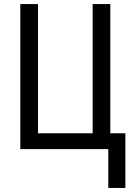

<svg xmlns="http://www.w3.org/2000/svg" viewBox="-20 -734 659 945"><path d="M523 -78V-714H436V-78H167V-714H80V0H513V191H597V-78Z"/></svg>

Font: Noto Sans Display SemiCondensed
Style: Regular
Weight: 400
Width: 4
Designer: Monotype Design team
Foundry: Monotype Imaging Inc.
Version: 1.000